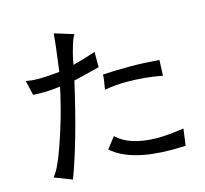

<svg xmlns="http://www.w3.org/2000/svg" viewBox="-122 -881 1245 1166"><g transform="rotate(-15 500.0 -298.0)"><path d="M891 -420 887 -322Q776 -343 661 -343Q600 -343 525 -331Q537 -397 537 -423Q607 -428 708 -428Q786 -428 891 -420ZM924 20 910 125Q854 127 828 127Q565 127 450 25L504 -45Q581 31 750 35Q826 35 924 20ZM523 -473Q414 -445 360 -433Q278 -72 196 146L85 103Q121 64 165.5 -63.5Q210 -191 235 -288Q260 -385 266 -420Q210 -412 147 -412Q111 -412 95 -414L74 -506Q111 -499 147 -499Q205 -499 285 -507Q309 -686 313 -742L433 -705Q420 -686 406.5 -641Q393 -596 386 -562.5Q379 -529 379 -526Q459 -547 523 -569Z"/></g></svg>

Font: cwTeXHei
Style: Medium
Weight: 500
Version: Version 1.17